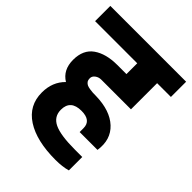

<svg xmlns="http://www.w3.org/2000/svg" viewBox="-217 -788 929 929"><g transform="rotate(45 247.5 -323.5)"><path d="M209.8 -397.5Q192 -397.5 178.8 -387.5Q165.5 -377.5 165.5 -363.6Q165.5 -349.7 171.2 -342.5Q176.8 -335.4 184.2 -331.9Q191.6 -328.4 204.2 -326.5Q216.8 -324.5 225.2 -324.1Q233.7 -323.6 247.2 -323.6Q345.8 -321.5 397.5 -273.2Q449.2 -225 437 -144.2H314.9V-170.7Q314.9 -223.3 248.9 -223.3Q174.2 -223.3 174.2 -156.4Q174.2 -109 217.4 -88.4Q260.6 -67.8 359.3 -67.8H409.2V23.9Q374.9 33.9 327.5 33.9Q197.7 33.9 123.8 -13.9Q50 -61.7 50 -150.3Q50 -222.8 96.9 -268.5Q45.2 -300.2 45.2 -369Q45.2 -437.9 91.2 -470.2Q137.3 -502.6 214.6 -502.6H276.7V-576.5H-11.7V-680.7H507V-576.5H412.7V-397.5Z"/></g></svg>

Font: Puralecka Narrow
Style: Bold
Weight: 700
Designer: Hector Gatti, Marcela Romero, Pablo Cosgaya and Nicolas Silva
Version: Version 1.004;PS 001.004;hotconv 1.0.70;makeotf.lib2.5.58329